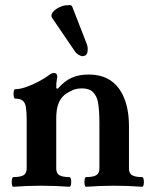

<svg xmlns="http://www.w3.org/2000/svg" viewBox="-20 -710 581 734"><path d="M31 4Q27 4 25.5 -4.9Q24 -13.8 25.5 -23.4Q27 -33 31 -33Q56.9 -33 69.5 -39.9Q82 -46.9 82 -66V-252Q82 -282.8 79 -300.4Q76 -318 66.5 -325.5Q57 -333 38 -333Q34 -333 32.5 -342Q31 -351 32.5 -360Q34 -369 38 -369Q57 -369 82 -378Q107 -387 130 -399.5Q153 -412 166 -422Q172.7 -427.2 177.4 -429.1Q182 -431 186 -431Q199 -431 199 -417.7Q198 -411 197 -404.4Q196 -397.9 195.5 -390.4Q195 -383 195 -372.5L201 -371Q226 -400 253.5 -412.5Q281 -425 318 -425Q365 -425 397 -406Q429 -387 449 -348Q461 -323 467 -293.5Q473 -264 473 -227V-66Q473 -46.9 485.5 -39.9Q498 -33 523 -33Q527.6 -33 529.3 -23.5Q531 -14 529.3 -5Q527.7 4 523.2 4Q496.5 2 469.7 1Q443 0 416 0Q389.3 0 362.7 1Q336 2 309 4Q305 4 303.5 -5.1Q302 -14.2 303.5 -23.6Q305 -33 309 -33Q334.9 -33 347.5 -39.9Q360 -46.9 360 -66V-173Q360 -211 360 -238.5Q360 -266 358.5 -286Q357 -306 354.5 -319.5Q352 -333 347 -342Q337 -360 324 -366Q311 -372 294 -372Q272.4 -372 258.2 -365.5Q244 -359 233 -352Q221 -344 212.5 -331.5Q204 -319 199.5 -301.1Q195 -283.2 195 -255V-66Q195 -46.9 207.5 -39.9Q220 -33 245 -33Q250 -33 251.5 -23.4Q253 -13.8 251.5 -4.9Q250 4 245 4Q218.3 2 191.7 1Q165 0 138 0Q111 0 84.5 1Q58 2 31 4ZM295 -495Q288 -496 279 -501.5Q270 -507 262 -520L179 -642Q173 -652 182 -663.5Q191 -675 208.5 -683Q226 -691 242 -690Q253 -692 256 -685L312 -541Q317 -528 314.5 -512Q312 -496 295 -495Z"/></svg>

Font: Junicode VF
Style: Regular
Weight: 400
Designer: Peter S. Baker
Version: Version 2.213